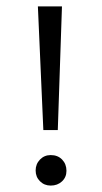

<svg xmlns="http://www.w3.org/2000/svg" viewBox="-20 -570 318 598"><path d="M115 -165 98 -550H173L160 -165ZM138 -87Q160 -87 173.5 -73Q187 -59 187 -38Q187 -18 173 -5Q159 8 138 8Q118 8 104.5 -5.5Q91 -19 91 -39Q91 -59 104.5 -73Q118 -87 138 -87Z"/></svg>

Font: Aikya
Style: Regular
Weight: 400
Designer: Neelakash Kshetrimayum (Latin subset based on Merriweather by Eben Sorkin)
Foundry: Brand New Type
Version: Version 1.00 b005